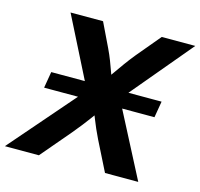

<svg xmlns="http://www.w3.org/2000/svg" viewBox="-131 -842 998 956"><g transform="rotate(15 367.5 -364.0)"><path d="M87.4 -332 101.6 -416H670.4L656.2 -332ZM-25.9 0 344.7 -427.2 326.2 -314.5 117.7 -727.5H285.2L344.2 -605Q358.9 -574.2 369.1 -547.6Q379.4 -521 388.2 -496.1Q397 -471.2 406.7 -444.3H367.7Q387.2 -470.7 404.5 -495.8Q421.9 -521 441.2 -547.6Q460.4 -574.2 485.4 -605L587.9 -727.5H760.7L421.4 -322.8L439 -429.7L661.6 0H490.2L413.6 -152.8Q400.4 -180.2 391.1 -201.2Q381.8 -222.2 374.3 -241.7Q366.7 -261.2 357.4 -283.7H380.4Q363.8 -261.2 349.4 -241.7Q335 -222.2 318.6 -201.2Q302.2 -180.2 279.3 -152.8L149.4 0Z"/></g></svg>

Font: Inter 20pt
Style: Bold Italic
Weight: 700
Italic angle: -9.3988°
Version: Version 4.001;git-66647c0bb